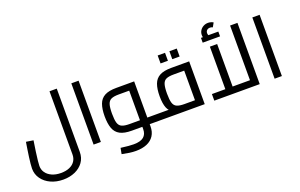

<svg xmlns="http://www.w3.org/2000/svg" viewBox="-117 -1344 3296 2109"><g transform="rotate(-20 1531.0 -289.5)"><path d="M324 248Q244 248 179.5 218.5Q115 189 77.5 136.5Q40 84 40 17Q40 -4 43.5 -38.5Q47 -73 52.5 -115Q58 -157 65 -200.5Q72 -244 78 -283L162 -270Q151 -202 143 -143.5Q135 -85 130.5 -44Q126 -3 126 17Q126 62 150.5 96.5Q175 131 220 151Q265 171 324 171Q383 171 425 152.5Q467 134 489 100.5Q511 67 511 23V-716H596V23Q596 93 559.5 143.5Q523 194 461.5 221Q400 248 324 248Z M766 0V-716H851V0Z M1422 0V-77H1530V0ZM1181 225Q1145 225 1105.5 219.5Q1066 214 1019 204L1032 135Q1085 142 1120.5 145Q1156 148 1181 148Q1262 148 1299 117Q1336 86 1336 27V-449L1375 -423H1212Q1157 -423 1126.5 -409.5Q1096 -396 1084 -359Q1072 -322 1072 -250Q1072 -178 1083.5 -141Q1095 -104 1126 -90.5Q1157 -77 1212 -77H1336V0H1212Q1126 0 1076.5 -26.5Q1027 -53 1006.5 -108.5Q986 -164 986 -250Q986 -335 1006.5 -391Q1027 -447 1076.5 -473.5Q1126 -500 1212 -500H1422V26Q1422 89 1393 134Q1364 179 1310 202Q1256 225 1181 225ZM1530 0V-77Q1543 -77 1546.5 -67Q1550 -57 1550 -39Q1550 -22 1546.5 -11Q1543 0 1530 0Z M1530 0V-77H2030L1979 -34V-456L2019 -423H1855Q1799 -423 1768.5 -409.5Q1738 -396 1726.5 -358.5Q1715 -321 1715 -250Q1715 -178 1726.5 -141Q1738 -104 1768.5 -90.5Q1799 -77 1855 -77V-19Q1769 -19 1719.5 -41Q1670 -63 1649.5 -113.5Q1629 -164 1629 -250Q1629 -336 1649.5 -391.5Q1670 -447 1719.5 -473.5Q1769 -500 1855 -500H2065V0ZM1530 0Q1517 0 1513.5 -11Q1510 -22 1510 -39Q1510 -57 1513.5 -67Q1517 -77 1530 -77ZM1762 -586V-679H1848V-586ZM1899 -586V-679H1985V-586Z M2177 0V-77H2669L2622 -29V-716H2708V0ZM2334 -77V-574H2419V-77ZM2328 -643Q2312 -663 2303 -682.5Q2294 -702 2294 -723Q2294 -753 2309 -776.5Q2324 -800 2349 -813.5Q2374 -827 2403 -827Q2419 -827 2435.5 -822.5Q2452 -818 2464 -810L2437 -762Q2429 -767 2421.5 -768.5Q2414 -770 2406 -770Q2383 -770 2369.5 -757Q2356 -744 2356 -723Q2356 -711 2361.5 -699Q2367 -687 2378 -673ZM2275 -642V-698H2478V-642Z M2882 0V-716H2967V0Z"/></g></svg>

Font: Cairo Medium
Style: Regular
Weight: 500
Designer: Mohamed Gaber, Accademia di Belle Arti di Urbino
Foundry: Kief Type Foundry, Accademia di Belle Arti di Urbino
Version: Version 3.117